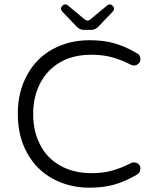

<svg xmlns="http://www.w3.org/2000/svg" viewBox="-20 -869 719 890"><path d="M367.2 -730.5H404.3Q420.9 -730.5 435.5 -745.1L502.9 -815.4Q508.8 -822.3 508.8 -827.1Q508.8 -832 507.3 -835.4Q505.9 -838.9 502 -841.8Q496.1 -848.6 488.8 -848.6Q481.4 -848.6 476.6 -843.8L400.4 -780.3Q393.6 -773.4 385.7 -773.4Q382.8 -773.4 378.9 -775.4L372.1 -779.3L294.9 -843.8Q290 -848.6 282.7 -848.6Q275.4 -848.6 269 -842.3Q262.7 -835.9 262.7 -829.1Q262.7 -822.3 268.6 -815.4L335.9 -745.1Q350.6 -730.5 367.2 -730.5ZM630.9 -87.9Q630.9 -99.6 622.6 -107.9Q614.3 -116.2 600.6 -116.2Q592.8 -116.2 587.9 -113.3Q517.6 -77.1 455.1 -69.3Q430.7 -66.4 404.3 -66.4Q320.3 -66.4 258.8 -101.6Q196.3 -136.7 165 -200.2Q133.8 -260.7 133.8 -340.8Q133.8 -420.9 166 -482.4Q197.3 -543.9 257.3 -579.6Q317.4 -615.2 404.3 -615.2Q457 -615.2 499.5 -603.5Q542 -591.8 587.9 -568.4Q592.8 -565.4 599.1 -565.4Q605.5 -565.4 609.4 -566.4Q616.2 -568.4 622.1 -574.2Q630.9 -583 630.9 -593.8Q630.9 -615.2 613.3 -623Q559.6 -654.3 509.3 -668.5Q459 -682.6 395.5 -682.6Q299.8 -682.6 223.6 -640.6Q148.4 -599.6 106.4 -522.5Q62.5 -444.3 62.5 -341.3Q62.5 -238.3 105.5 -160.2Q148.4 -82 224.6 -40.5Q300.8 1 395.5 1Q459 1 509.3 -13.2Q559.6 -27.3 613.3 -58.6Q630.9 -67.4 630.9 -87.9Z"/></svg>

Font: FakePearl
Style: ExtraLight
Weight: 300
Version: Version 1.2